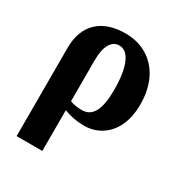

<svg xmlns="http://www.w3.org/2000/svg" viewBox="-162 -584 859 913"><g transform="rotate(30 267.5 -128.0)"><path d="M59.6 -270.5Q59.6 -366.2 113.3 -417.7Q167 -469.2 266.1 -469.2Q332.5 -469.2 384.8 -437.7Q437 -406.2 465.6 -347.9Q494.1 -289.6 494.1 -210.9Q494.1 -143.1 470.9 -93.5Q447.8 -43.9 406 -17.1Q364.3 9.8 311.5 9.8Q254.9 9.8 200.7 -10.7V212.9H59.6ZM266.6 -49.3Q309.6 -49.3 330.6 -88.6Q351.6 -127.9 351.6 -209.5Q351.6 -301.8 329.8 -353.3Q308.1 -404.8 267.6 -404.8Q236.3 -404.8 218.5 -373.8Q200.7 -342.8 200.7 -283.2V-60.1Q229 -49.3 266.6 -49.3Z"/></g></svg>

Font: Liberation Serif
Style: Bold
Weight: 700
Designer: Steve Matteson
Foundry: Ascender Corporation
Version: Version 2.1.5